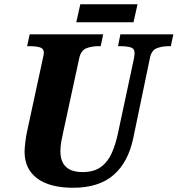

<svg xmlns="http://www.w3.org/2000/svg" viewBox="-20 -876 838 906"><path d="M325 10Q214 10 155 -34.5Q96 -79 96 -160Q96 -177 99.5 -205.5Q103 -234 107 -252L180 -590Q187 -621 187 -626Q187 -647 168.5 -652.5Q150 -658 120 -658H108L120 -714H467L455 -658H442Q412 -658 387 -648Q362 -638 354 -602L278 -251Q274 -235 269.5 -210Q265 -185 265 -163Q265 -64 370 -64Q423 -64 456 -88Q489 -112 507.5 -154Q526 -196 537 -249L611 -595Q613 -604 614 -613Q615 -622 615 -626Q615 -647 596.5 -652.5Q578 -658 549 -658H537L548 -714H798L786 -658H774Q744 -658 719 -648Q694 -638 687 -600L609 -225Q585 -110 515.5 -50Q446 10 325 10ZM340 -771 359 -856H629L610 -771Z"/></svg>

Font: Noto Serif SemiCondensed ExtraBold
Style: Italic
Weight: 800
Width: 4
Italic angle: -12°
Designer: Monotype Design Team
Foundry: Monotype Imaging Inc.
Version: Version 2.014; ttfautohint (v1.8.4.7-5d5b)